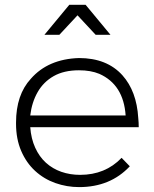

<svg xmlns="http://www.w3.org/2000/svg" viewBox="-20 -762 628 784"><path d="M303 2Q253 2 206.2 -14.5Q159.5 -31 123.5 -64Q87.5 -97 66.5 -145.8Q45.5 -194.5 45.5 -257V-261.5Q45.5 -375 106 -440.5Q176.5 -521 302.5 -525Q416.5 -525 480 -454.5Q538 -389.5 544.5 -280.5Q546.5 -261.5 546.5 -242.5H103.5Q107 -195.5 123.8 -158.8Q140.5 -122 167.5 -97.5Q194.5 -73 230.2 -60.5Q266 -48 307 -48Q410 -48 476.5 -117.5L510 -83Q430.5 2 303 2ZM493 -290.5Q484.5 -416.5 385.5 -460.5Q350.5 -475 302.5 -475Q241 -475 199.2 -451.2Q157.5 -427.5 133.8 -386Q110 -344.5 103.5 -290.5ZM431 -620H370.5L296.5 -699.5L222.5 -620H161.5L263 -742.5H329.5Z"/></svg>

Font: Argentum Novus Light
Style: Regular
Weight: 300
Designer: Julieta Ulanovsky (font) & Cristiano Sobral (main changes)
Foundry: Julieta Ulanovsky (font) & Cristiano Sobral (main changes)
Version: Version 3.00;November 27, 2020;FontCreator 13.0.0.2655 64-bi